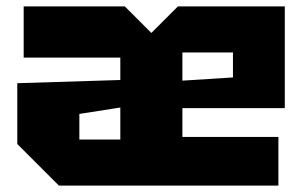

<svg xmlns="http://www.w3.org/2000/svg" viewBox="-20 -580 945 600"><path d="M34 -130V-320L356 -330V-400H54V-560H370L453 -477L536 -560H870V-242H550V-152H850V0H164ZM550 -328 708 -338V-416H550ZM228 -224V-144H356V-244Z"/></svg>

Font: Tektur ExtraBold
Style: Regular
Weight: 800
Designer: Adam Jagosz
Foundry: Adam Jagosz
Version: Version 1.005;gftools[0.9.30]